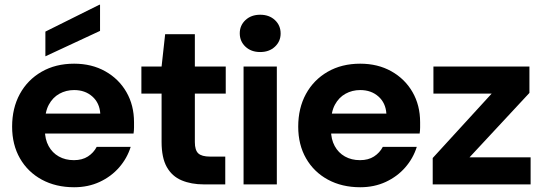

<svg xmlns="http://www.w3.org/2000/svg" viewBox="-20 -776 2282 808"><path d="M292 12Q215 12 156 -20Q97 -52 64 -109.5Q31 -167 31 -243Q31 -321 63.5 -380.5Q96 -440 155 -474Q214 -508 292 -508Q366 -508 423 -476Q480 -444 512 -388.5Q544 -333 544 -262Q544 -252 544 -239.5Q544 -227 542 -214H131V-298H402Q399 -343 368.5 -370Q338 -397 292 -397Q258 -397 230 -381.5Q202 -366 185.5 -335.5Q169 -305 169 -257V-228Q169 -190 184.5 -161.5Q200 -133 227.5 -117.5Q255 -102 291 -102Q326 -102 350 -117.5Q374 -133 387 -158H530Q515 -110 481.5 -71.5Q448 -33 399.5 -10.5Q351 12 292 12ZM171 -539V-643L398 -756H401V-646Z M838 0Q785 0 744.5 -17Q704 -34 682 -73Q660 -112 660 -179V-382H575V-496H660L675 -632H800V-496H930V-382H800V-178Q800 -144 814.5 -130.5Q829 -117 864 -117H928V0Z M1005 0V-496H1145V0ZM1075 -557Q1037 -557 1013 -579.5Q989 -602 989 -636Q989 -669 1013 -691.5Q1037 -714 1075 -714Q1113 -714 1137 -691.5Q1161 -669 1161 -635Q1161 -602 1137 -579.5Q1113 -557 1075 -557Z M1496 12Q1419 12 1360 -20Q1301 -52 1268 -109.5Q1235 -167 1235 -243Q1235 -321 1267.5 -380.5Q1300 -440 1359 -474Q1418 -508 1496 -508Q1570 -508 1627 -476Q1684 -444 1716 -388.5Q1748 -333 1748 -262Q1748 -252 1748 -239.5Q1748 -227 1746 -214H1335V-298H1606Q1603 -343 1572.5 -370Q1542 -397 1496 -397Q1462 -397 1434 -381.5Q1406 -366 1389.5 -335.5Q1373 -305 1373 -257V-228Q1373 -190 1388.5 -161.5Q1404 -133 1431.5 -117.5Q1459 -102 1495 -102Q1530 -102 1554 -117.5Q1578 -133 1591 -158H1734Q1719 -110 1685.5 -71.5Q1652 -33 1603.5 -10.5Q1555 12 1496 12Z M1801 0V-111L2049 -382H1804V-496H2208V-385L1956 -114H2213V0Z"/></svg>

Font: DM Sans 9pt 36pt ExtraBold
Style: Regular
Weight: 800
Version: Version 4.004;gftools[0.9.30]